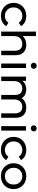

<svg xmlns="http://www.w3.org/2000/svg" viewBox="1628 -2424 803 4098"><g transform="rotate(90 2029.0 -375.5)"><path d="M322 6Q241 6 177.5 -29Q114 -64 78 -125Q42 -186 42 -265Q42 -344 78 -405Q114 -466 177.5 -500.5Q241 -535 322 -535Q394 -535 450.5 -506.5Q507 -478 538 -422L465 -375Q439 -414 401.5 -432.5Q364 -451 321 -451Q269 -451 228 -428Q187 -405 163 -363.5Q139 -322 139 -265Q139 -208 163 -166.5Q187 -125 228 -102Q269 -79 321 -79Q364 -79 401.5 -97Q439 -115 465 -154L538 -108Q507 -53 450.5 -23.5Q394 6 322 6Z M938 -535Q1003 -535 1052.5 -510Q1102 -485 1130.5 -434Q1159 -383 1159 -305V0H1063V-294Q1063 -371 1025 -410.5Q987 -450 919 -450Q868 -450 830 -429.5Q792 -409 771.5 -370Q751 -331 751 -273V0H655V-742H751V-456Q775 -487 812 -506Q866 -535 938 -535Z M1336 0V-530H1432V0ZM1384 -632Q1356 -632 1337.5 -650Q1319 -668 1319 -694Q1319 -721 1337.5 -739Q1356 -757 1384 -757Q1412 -757 1430.5 -739.5Q1449 -722 1449 -696Q1449 -669 1431 -650.5Q1413 -632 1384 -632Z M2278 -535Q2342 -535 2391 -510Q2440 -485 2467.5 -434Q2495 -383 2495 -305V0H2399V-294Q2399 -371 2363.5 -410.5Q2328 -450 2262 -450Q2215 -450 2178.5 -429.5Q2142 -409 2122.5 -370Q2103 -331 2103 -273V0H2007V-294Q2007 -371 1971.5 -410.5Q1936 -450 1870 -450Q1823 -450 1787 -429.5Q1751 -409 1731 -370Q1711 -331 1711 -273V0H1615V-530H1707V-451Q1731 -485 1769 -506Q1821 -535 1890 -535Q1966 -535 2021 -498Q2054 -475 2074 -438Q2098 -473 2138 -498Q2198 -535 2278 -535Z M2672 0V-530H2768V0ZM2720 -632Q2692 -632 2673.5 -650Q2655 -668 2655 -694Q2655 -721 2673.5 -739Q2692 -757 2720 -757Q2748 -757 2766.5 -739.5Q2785 -722 2785 -696Q2785 -669 2767 -650.5Q2749 -632 2720 -632Z M3182 6Q3101 6 3037.5 -29Q2974 -64 2938 -125Q2902 -186 2902 -265Q2902 -344 2938 -405Q2974 -466 3037.5 -500.5Q3101 -535 3182 -535Q3254 -535 3310.5 -506.5Q3367 -478 3398 -422L3325 -375Q3299 -414 3261.5 -432.5Q3224 -451 3181 -451Q3129 -451 3088 -428Q3047 -405 3023 -363.5Q2999 -322 2999 -265Q2999 -208 3023 -166.5Q3047 -125 3088 -102Q3129 -79 3181 -79Q3224 -79 3261.5 -97Q3299 -115 3325 -154L3398 -108Q3367 -53 3310.5 -23.5Q3254 6 3182 6Z M3741 6Q3661 6 3599 -29Q3537 -64 3501 -125Q3465 -186 3465 -265Q3465 -344 3501 -405Q3537 -466 3599 -500.5Q3661 -535 3741 -535Q3820 -535 3882.5 -500.5Q3945 -466 3980.5 -405Q4016 -344 4016 -265Q4016 -186 3980.5 -125Q3945 -64 3882.5 -29Q3820 6 3741 6ZM3741 -79Q3792 -79 3832.5 -102Q3873 -125 3896 -167Q3919 -209 3919 -265Q3919 -322 3896 -363.5Q3873 -405 3832.5 -428Q3792 -451 3742 -451Q3690 -451 3650 -428Q3610 -405 3586 -363.5Q3562 -322 3562 -265Q3562 -209 3586 -167Q3610 -125 3650 -102Q3690 -79 3741 -79Z"/></g></svg>

Font: Montserrat Z Med
Style: Regular
Weight: 500
Designer: Julieta Ulanovsky
Foundry: Julieta Ulanovsky
Version: Version 8.000